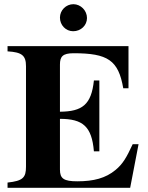

<svg xmlns="http://www.w3.org/2000/svg" viewBox="-20 -896 707 916"><path d="M641 -208H613C583 -143 565 -113 531 -85C484 -46 427 -31 349 -31C284 -31 266 -44 266 -87V-329C375 -329 418 -293 428 -174H454V-512H428C416 -396 372 -364 266 -363V-588C266 -626 279 -642 331 -642C494 -642 545 -609 568 -475H593V-676H16V-651C85 -647 104 -631 104 -580V-101C104 -49 90 -33 16 -25V0H601ZM395 -810C395 -846 365 -876 330 -876C295 -876 266 -847 266 -812C266 -776 294 -747 329 -747C366 -747 395 -775 395 -810Z"/></svg>

Font: XITS Math
Style: Bold
Weight: 700
Designer: MicroPress Inc., with final additions and corrections provided by Coen Hoffman, Elsevier (retired)
Version: Version 1.302